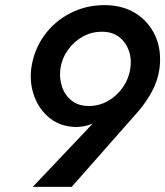

<svg xmlns="http://www.w3.org/2000/svg" viewBox="-20 -732 645 750"><path d="M489 -464Q483 -424 460 -391Q437 -358 402.5 -338Q368 -318 327 -318Q287 -318 260.5 -338.5Q234 -359 222.5 -392.5Q211 -426 216 -464Q222 -504 245 -536.5Q268 -569 302.5 -588.5Q337 -608 378 -608Q418 -608 444.5 -588Q471 -568 483 -535Q495 -502 489 -464ZM260 -2 521 -298Q551 -333 573.5 -374.5Q596 -416 603 -464Q612 -535 587 -591Q562 -647 510.5 -679.5Q459 -712 388 -712Q316 -712 254.5 -680.5Q193 -649 152.5 -593Q112 -537 102 -464Q95 -405 115 -353Q135 -301 176.5 -269Q218 -237 276 -236Q295 -236 311 -239.5Q327 -243 342 -249L108 -2Z"/></svg>

Font: Jost* 500 Medium Italic
Style: Italic
Weight: 500
Italic angle: -10°
Version: Version 3.200; ttfautohint (v0.97) -l 8 -r 50 -G 200 -x 14 -